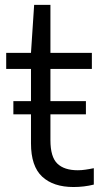

<svg xmlns="http://www.w3.org/2000/svg" viewBox="-20 -760 414 790"><path d="M35 -289.5V-344H333.5V-289.5ZM282.5 9.5Q199.5 9.5 153.5 -33.2Q107.5 -76 107.5 -170V-542.5L120.5 -740H187.5V-183Q187.5 -114.5 215.8 -87Q244 -59.5 300 -59.5Q315 -59.5 331 -61.8Q347 -64 366 -68V-0.5Q346 4.5 325 7Q304 9.5 282.5 9.5ZM5.5 -476.5V-542.5H358V-476.5Z"/></svg>

Font: Encode Sans Condensed Thin
Style: Regular
Weight: 400
Version: Version 3.002